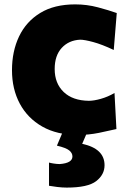

<svg xmlns="http://www.w3.org/2000/svg" viewBox="-20 -603 586 876"><path d="M335.9 12.7Q240.2 12.7 173.1 -25.4Q106 -63.5 70.3 -130.1Q34.7 -196.8 34.7 -282.7Q34.7 -369.1 67.1 -437Q99.6 -504.9 163.6 -543.9Q227.5 -583 323.2 -583Q376.5 -583 426.8 -569.6Q477.1 -556.2 512.7 -543.5L499 -375Q445.3 -400.4 405.5 -411.1Q365.7 -421.9 345.7 -421.9Q293.9 -419.4 261.7 -384.5Q229.5 -349.6 229.5 -288.1Q229.5 -222.7 270.5 -183.3Q311.5 -144 385.3 -143.1Q408.2 -143.1 440.2 -152.1Q472.2 -161.1 502.4 -178.7L511.2 -14.2Q478 -6.3 431.2 3.2Q384.3 12.7 335.9 12.7ZM284.2 252.9Q264.6 252.9 240.5 250Q216.3 247.1 203.6 244.6V138.7Q211.9 141.1 226.1 143.3Q240.2 145.5 252.9 145.5Q310.5 141.1 310.5 110.8Q310.5 95.2 295.9 83.3Q281.2 71.3 239.7 61.5L279.8 -33.2H377.9V0L355 53.2Q457 75.2 457 150.9Q457 193.8 418.9 223.4Q380.9 252.9 284.2 252.9Z"/></svg>

Font: Pinar-DS3-FD ExtraBold
Style: Regular
Weight: 800
Designer: Amin Abedi
Version: Version 3.000